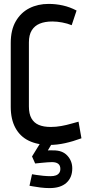

<svg xmlns="http://www.w3.org/2000/svg" viewBox="-20 -731 466 983"><path d="M250 -3H189L144 70L160 106Q179 104 194.5 102.5Q210 101 223 100Q236 99 246 99Q267 99 278 107.5Q289 116 289 134Q289 146 283 154.5Q277 163 266 167Q255 171 239 171Q221 171 201 169Q181 167 165 164.5Q149 162 144 161L131 220Q132 220 147.5 223Q163 226 187 229Q211 232 234 232Q290 232 320 205Q350 178 350 131Q350 93 324.5 65.5Q299 38 252 39Q247 39 241.5 38.5Q236 38 225 39ZM347 -602 372 -677Q338 -695 302 -703Q266 -711 229 -711Q174 -711 130.5 -689Q87 -667 61 -622.5Q35 -578 35 -511V-184Q35 -120 59 -76Q83 -32 127.5 -10.5Q172 11 234 11Q272 11 313 2Q354 -7 397 -23L382 -108Q369 -105 345.5 -98Q322 -91 294.5 -86Q267 -81 240 -81Q203 -81 178.5 -91.5Q154 -102 141 -125Q128 -148 128 -186V-514Q128 -552 142.5 -575.5Q157 -599 183.5 -610Q210 -621 248 -621Q272 -621 298.5 -616Q325 -611 347 -602Z"/></svg>

Font: Advent Pro SemiBold
Style: Regular
Weight: 600
Designer: VivaRado, Andreas Kalpakidis
Foundry: VivaRado, Andreas Kalpakidis
Version: Version 3.000